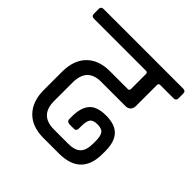

<svg xmlns="http://www.w3.org/2000/svg" viewBox="-178 -751 841 841"><g transform="rotate(45 243.0 -330.0)"><path d="M305 -37H210Q139 -37 100.5 -77Q62 -117 62 -187V-300Q62 -371 100.5 -410.5Q139 -450 209 -450H319Q329 -450 329 -460V-553Q329 -563 319 -563H-3Q-19 -563 -19 -578V-608Q-19 -623 -3 -623H489Q505 -623 505 -608V-578Q505 -563 489 -563H407Q397 -563 397 -553V-422Q397 -407 388 -398.5Q379 -390 366 -390H214Q128 -390 128 -299V-185Q128 -96 216 -96H304Q345 -96 363 -114.5Q381 -133 381 -174V-190Q381 -220 371.5 -233.5Q362 -247 335 -247Q308 -247 299 -234Q290 -221 290 -190V-176Q290 -160 275 -160H251Q231 -160 231 -177V-193Q231 -246 254.5 -273.5Q278 -301 334 -301Q390 -301 416 -273Q442 -245 442 -189V-171Q442 -37 305 -37Z"/></g></svg>

Font: Rajdhani Medium
Style: Regular
Weight: 500
Designer: Satya Rajpurohit, Jyotish Sonowal
Foundry: Indian Type Foundry
Version: Version 1.201 February 1, 2022